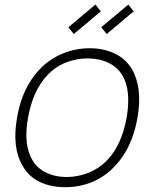

<svg xmlns="http://www.w3.org/2000/svg" viewBox="-20 -784 638 820"><path d="M410.5 -735.5 295 -638.5 272 -667.5 387.5 -764.5ZM551 -735.5 435.5 -638.5 412.5 -667.5 528 -764.5ZM77 -75Q30 -153 53 -282.5Q74.5 -410 150 -488.5Q169.5 -509.5 194 -526.2Q218.5 -543 245.8 -554.5Q273 -566 302.8 -572Q332.5 -578 362.5 -578Q423 -578 470.2 -555.2Q517.5 -532.5 543.5 -488.5Q589 -410.5 567.5 -282.5Q545 -152.5 471 -75Q427.5 -28.5 373.2 -6.5Q319 15.5 257.5 15.5Q197 15.5 150 -7Q103 -29.5 77 -75ZM503 -461.5Q482 -497.5 442.8 -516Q403.5 -534.5 354 -534.5Q304.5 -534.5 259.2 -516Q214 -497.5 181 -461.5Q120.5 -396.5 100 -282.5Q79 -167.5 117.5 -102Q137.5 -66 176.8 -47Q216 -28 265.5 -28Q290 -28 314 -33Q338 -38 360.5 -47.2Q383 -56.5 403 -70.2Q423 -84 439.5 -102Q500 -165.5 521 -282.5Q540.5 -398 503 -461.5Z"/></svg>

Font: Russisch Sans ExtraLight
Style: Italic
Weight: 200
Width: 4
Italic angle: -10°
Designer: Michael Sharanda (font) & Cristiano Sobral (main changes)
Foundry: Michael Sharanda
Version: Version 2.00;September 8, 2020;FontCreator 13.0.0.2681 64-bi